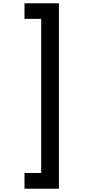

<svg xmlns="http://www.w3.org/2000/svg" viewBox="-20 -954 524 1160"><path d="M336 -934V186H128V91H229V-840H128V-934Z"/></svg>

Font: Parkinsans Light Medium
Style: Regular
Weight: 500
Version: Version 1.000